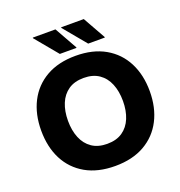

<svg xmlns="http://www.w3.org/2000/svg" viewBox="-163 -1070 1143 1219"><g transform="rotate(-20 409.0 -460.5)"><path d="M42 -360Q42 -470 84.9 -554Q127.9 -638 210 -685Q292.2 -732 408.8 -732Q525.4 -732 607.6 -685Q689.7 -638 732.7 -554Q775.6 -470 775.6 -360Q775.6 -250 732.7 -166Q689.7 -82 607.6 -35Q525.4 12 408.8 12Q291.9 12 209.9 -34.6Q127.9 -81.3 84.9 -164.9Q42 -248.6 42 -360ZM223.2 -360Q223.2 -294.6 243.8 -244.4Q264.4 -194.2 305.5 -165.9Q346.6 -137.6 408.8 -137.6Q471 -137.6 512.1 -165.9Q553.2 -194.2 573.8 -244.4Q594.4 -294.6 594.4 -360Q594.4 -425.4 573.8 -475.6Q553.2 -525.8 512.1 -554.1Q471 -582.4 408.8 -582.4Q346.6 -582.4 305.5 -554.1Q264.4 -525.8 243.8 -475.6Q223.2 -425.4 223.2 -360ZM319.9 -777.2 193.8 -929.2V-933.2H346.9L432.3 -781.2V-777.2ZM511.4 -777.2 385.3 -929.2V-933.2H538.4L623.8 -781.2V-777.2Z"/></g></svg>

Font: Kufam
Style: Regular
Weight: 400
Designer: Wael Morcos, Artur Schmal
Foundry: Original Type
Version: Version 1.301; ttfautohint (v1.8.3)